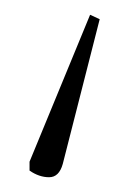

<svg xmlns="http://www.w3.org/2000/svg" viewBox="-20 -50 175 260"><path d="M102 -30 115 -24 65 172Q60 190 46.5 190Q33 190 20 181V169Z"/></svg>

Font: Noto Serif Condensed Thin
Style: Regular
Weight: 100
Width: 3
Designer: Monotype Design Team
Foundry: Monotype Imaging Inc.
Version: Version 2.013; ttfautohint (v1.8.4.7-5d5b)